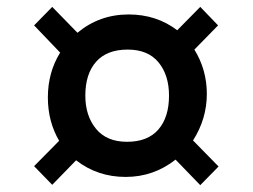

<svg xmlns="http://www.w3.org/2000/svg" viewBox="-20 -647 734 558"><path d="M131.8 -109.9 79.1 -164.1 151.9 -237.8Q119.1 -293.9 119.1 -363.8Q119.1 -436.5 154.8 -494.1L79.1 -573.2L131.8 -627L205.1 -551.8Q269 -605 354 -605Q434.6 -605 495.1 -559.1L562 -627L613.8 -573.2L544.9 -502.9Q581.1 -444.3 581.1 -374Q581.1 -301.8 541 -238.8L615.2 -163.1L562 -108.9L490.2 -183.1Q426.3 -132.8 345.2 -132.8Q263.2 -132.8 201.2 -181.2ZM349.1 -234.9Q409.2 -234.9 440.2 -270.5Q471.2 -306.2 471.2 -369.1Q471.2 -428.7 440.7 -465.8Q410.2 -502.9 351.1 -502.9Q290.5 -502.9 259.3 -467.5Q228 -432.1 228 -369.1Q228 -310.5 259 -272.7Q290 -234.9 349.1 -234.9Z"/></svg>

Font: Grenze
Style: Bold
Weight: 700
Designer: Renata Polastri
Foundry: Omnibus-Type
Version: Version 1.002;PS 001.002;hotconv 1.0.88;makeotf.lib2.5.64775